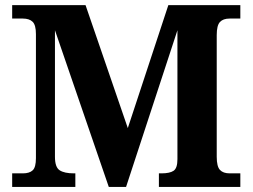

<svg xmlns="http://www.w3.org/2000/svg" viewBox="-20 -734 992 754"><path d="M923.8 -53.2V0H604V-53.2H613.8Q647 -53.2 661.9 -63.5Q676.8 -73.7 676.8 -108.9V-615.2L475.1 0H407.2L195.8 -615.2V-118.2Q195.8 -77.1 214.4 -65.2Q232.9 -53.2 270 -53.2H275.9V0H27.8V-53.2H69.8Q95.7 -53.2 108.4 -65.2Q121.1 -77.1 121.1 -112.8V-600.1Q121.1 -635.7 108.2 -648.4Q95.2 -661.1 69.8 -661.1H27.8V-713.9H315.9L481.9 -231L641.1 -713.9H923.8V-661.1H881.8Q856.4 -661.1 843.8 -647.7Q831.1 -634.3 831.1 -596.2V-118.2Q831.1 -80.1 843.8 -66.7Q856.4 -53.2 881.8 -53.2Z"/></svg>

Font: Koh Santepheap
Style: Bold
Weight: 700
Designer: Danh Hong
Version: Version 2.002; ttfautohint (v1.8.3)